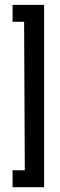

<svg xmlns="http://www.w3.org/2000/svg" viewBox="-20 -742 248 797"><path d="M32.2 35.2V-35.2H83L80.1 -651.4H32.2V-721.7H163.1V35.2Z"/></svg>

Font: Post No Bills Colombo SemiBold
Style: Regular
Weight: 600
Designer: Kosala Senevirathne, Siva Puranthara, Lasantha Premarathna, Tharique Azeez
Foundry: Mooniak
Version: Version 1.220 ; ttfautohint (v1.6)